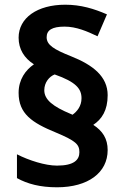

<svg xmlns="http://www.w3.org/2000/svg" viewBox="-20 -878 526 815"><path d="M59 -484C59 -395 116 -357 216 -316C302 -280 317 -265 317 -232C317 -200 295 -175 222 -175C172 -175 103 -197 52 -223V-122C97 -97 151 -83 222 -83C354 -83 437 -145 437 -241C437 -289 416 -322 376 -348C412 -372 437 -409 437 -474C437 -553 375 -602 282 -639C209 -668 178 -687 178 -720C178 -750 201 -765 254 -765C304 -765 350 -745 394 -724L434 -817C379 -841 323 -858 257 -858C138 -858 59 -802 59 -718C59 -669 83 -631 124 -605C89 -581 59 -541 59 -484ZM168 -495C168 -528 189 -553 212 -562C303 -530 326 -501 326 -461C326 -427 307 -405 288 -391L281 -394C204 -426 168 -455 168 -495Z"/></svg>

Font: Noto Sans Telugu UI
Style: Bold
Weight: 700
Designer: Jelle Bosma - Monotype Design Team
Foundry: Monotype Imaging Inc.
Version: Version 2.005